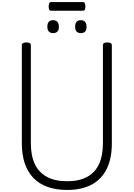

<svg xmlns="http://www.w3.org/2000/svg" viewBox="-20 -1834 1304 1873"><path d="M635 19Q527 19 444.5 -10.5Q362 -40 306 -98Q250 -156 221.5 -240.5Q193 -325 193 -435V-1393Q193 -1407 204 -1413.5Q215 -1420 237 -1420Q259 -1420 270 -1413.5Q281 -1407 281 -1393V-435Q281 -315 320 -233Q359 -151 438 -108.5Q517 -66 635 -66Q752 -66 830 -108.5Q908 -151 946 -233Q984 -315 984 -435V-1393Q984 -1407 995 -1413.5Q1006 -1420 1028 -1420Q1071 -1420 1071 -1393V-435Q1071 -288 1021 -186.5Q971 -85 874 -33Q777 19 635 19ZM498 -1511Q471 -1511 456.5 -1526.5Q442 -1542 442 -1573Q442 -1606 456 -1621.5Q470 -1637 499 -1637Q526 -1637 540 -1621Q554 -1605 554 -1574Q555 -1542 540.5 -1526.5Q526 -1511 498 -1511ZM769 -1511Q741 -1511 727 -1526.5Q713 -1542 713 -1573Q713 -1606 727 -1621.5Q741 -1637 769 -1637Q796 -1637 810 -1621Q824 -1605 824 -1574Q825 -1542 810.5 -1526.5Q796 -1511 769 -1511ZM482 -1729Q465 -1729 460 -1740.5Q455 -1752 455 -1770Q455 -1789 460 -1801.5Q465 -1814 482 -1814H785Q803 -1814 808 -1801.5Q813 -1789 813 -1770Q813 -1752 808 -1740.5Q803 -1729 785 -1729Z"/></svg>

Font: Playwrite BE WAL
Style: Regular
Weight: 400
Designer: Veronika Burian, José Scaglione
Foundry: TypeTogether
Version: Version 1.002